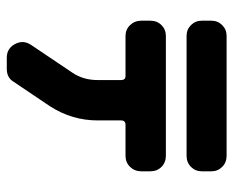

<svg xmlns="http://www.w3.org/2000/svg" viewBox="-81 -607 688 566"><g transform="rotate(90 263.0 -324.0)"><path d="M485 -575Q485 -556 472 -543Q459 -530 439 -530H86Q67 -530 54 -543Q41 -556 41 -575V-603Q41 -622 54 -635Q67 -648 86 -648H439Q459 -648 472 -635Q485 -622 485 -603ZM485 -396Q485 -377 472 -363.5Q459 -350 439 -350H348Q335 -350 335 -337V-268Q335 -192 293 -127L221 -20Q209 0 183 0H150Q123 0 110 -24Q97 -48 112 -71L194 -193Q216 -225 216 -268V-337Q216 -350 204 -350H86Q67 -350 54 -363.5Q41 -377 41 -396V-423Q41 -443 54 -456Q67 -469 86 -469H439Q459 -469 472 -456Q485 -443 485 -423Z"/></g></svg>

Font: Monomaniac One
Style: Regular
Weight: 400
Version: Version 1.000; ttfautohint (v1.8.3)